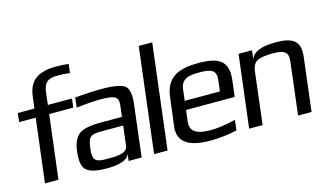

<svg xmlns="http://www.w3.org/2000/svg" viewBox="-85 -970 2081 1239"><g transform="rotate(-15 955.5 -350.0)"><path d="M347 -651C376 -651 402 -649 425 -646L432 -705C404 -708 378 -710 352 -710C238 -710 167 -674 154 -562L144 -484H33L26 -425H137L85 0H175L227 -425H388L395 -484H234L244 -568C252 -634 282 -651 347 -651Z M731 0 772 -342C780 -404 773 -445 752 -465C730 -484 678 -494 597 -494C544 -494 484 -491 417 -485L409 -419C471 -427 527 -431 576 -431C622 -431 652 -426 667 -417C682 -408 688 -390 685 -363L676 -286H531C462 -286 414 -276 388 -256C361 -235 345 -198 338 -144C331 -82 338 -41 362 -21C385 0 430 10 496 10C586 10 637 -9 649 -46L644 0ZM426 -141C436 -220 449 -230 530 -230H669L653 -98C646 -47 570 -49 519 -49H501C430 -49 417 -72 426 -141Z M904 0 989 -700H899L814 0Z M1243 -494C1107 -494 1025 -458 1009 -329L985 -138C973 -39 1041 10 1189 10C1246 10 1305 3 1367 -10L1375 -79C1311 -63 1255 -55 1209 -55C1127 -55 1068 -73 1078 -149L1087 -222H1412L1425 -329C1441 -458 1376 -494 1243 -494ZM1231 -434C1304 -434 1346 -423 1338 -357L1329 -281H1094L1103 -357C1111 -423 1160 -434 1231 -434Z M1758 -494C1661 -494 1606 -471 1591 -425L1598 -484H1508L1449 0H1539L1581 -350C1585 -381 1597 -402 1616 -413C1636 -424 1672 -430 1724 -430C1747 -430 1766 -428 1780 -424C1813 -414 1824 -391 1818 -350L1776 0H1866L1909 -355C1922 -461 1873 -494 1758 -494Z"/></g></svg>

Font: Gamestation Display
Style: Italic
Weight: 400
Designer: Jonas Hecksher
Foundry: Jonas Hecksher, Playtypeª, e-types AS
Version: Version 1.003